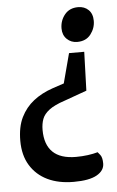

<svg xmlns="http://www.w3.org/2000/svg" viewBox="-51 -564 462 755"><g transform="rotate(-5 180.5 -186.5)"><path d="M210 155Q150 155 106.5 134Q63 113 38.5 73Q14 33 14 -24Q14 -79 32.5 -116.5Q51 -154 83 -179Q115 -204 159 -219L204 -234L235 -351H295L290 -198L201 -166Q161 -153 140 -137Q119 -121 112 -102Q105 -83 105 -59Q105 -1 135.5 28.5Q166 58 227 58Q251 58 273.5 55Q296 52 313 47Q314 48 322.5 58.5Q331 69 331 93Q331 121 301 138Q271 155 210 155ZM271 -392Q247 -392 230.5 -408Q214 -424 214 -450Q214 -481 233 -504.5Q252 -528 286 -528Q311 -528 327 -512.5Q343 -497 343 -469Q343 -440 324.5 -416Q306 -392 271 -392Z"/></g></svg>

Font: Faustina SemiBold
Style: Italic
Weight: 600
Italic angle: -8°
Designer: Alfonso Garcia
Foundry: http://www.omnibus-type.com
Version: Version 1.200